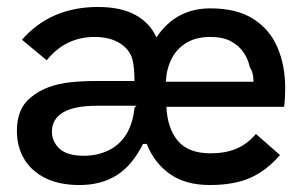

<svg xmlns="http://www.w3.org/2000/svg" viewBox="-20 -522 872 551"><path d="M582.5 9Q512.5 9 467.8 -22.5Q423 -54 401 -109H390.5Q359.5 -47 314.8 -19Q270 9 208.5 9Q150 9 110 -11Q70 -31 49.2 -66Q28.5 -101 28.5 -146.5Q28.5 -208.5 65.5 -240Q90 -261 119.5 -271.8Q149 -282.5 182.8 -286Q216.5 -289.5 253.5 -289.5H366Q366 -326.5 360.5 -349.5Q355 -372.5 335.5 -389.5Q304.5 -416 251.5 -416Q168 -416 114 -349L43 -408Q125.5 -502 261.5 -502Q327 -502 368.8 -479Q410.5 -456 429 -414.5Q484 -498 584 -498Q659 -498 706.5 -468Q754 -438 776.2 -386Q798.5 -334 798.5 -268Q798.5 -239.5 795.5 -215.5H457.5Q460.5 -153.5 490.5 -117.8Q520.5 -82 584.5 -82Q626 -82 657.2 -94.8Q688.5 -107.5 714.5 -137.5L783.5 -77Q744 -31.5 697.2 -11.2Q650.5 9 582.5 9ZM707.5 -287.5Q707.5 -314.5 697 -328.5Q692.5 -351.5 679 -371.5Q665.5 -391.5 642.2 -403.8Q619 -416 584 -416Q542 -416 514 -398.5Q486 -381 471.8 -352Q457.5 -323 456 -287.5ZM220.5 -75Q258 -75 289.5 -89.5Q321 -104 341 -134.5Q361 -165 366 -213L372 -218.5H259Q192.5 -218.5 160.8 -199.2Q129 -180 129 -144.5Q129 -115.5 151 -95.2Q173 -75 220.5 -75Z"/></svg>

Font: Acari Sans Neue SemiBold
Style: Regular
Weight: 600
Designer: Alfredo Marco Pradil (font), Cristiano Sobral (main changes)
Foundry: Hanken Design Co. (font), Cristiano Sobral (main changes)
Version: Version 2.459;March 19, 2022;FontCreator 14.0.0.2808 64-bit;